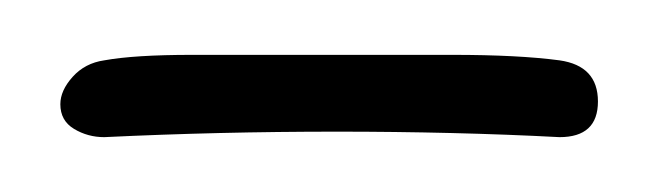

<svg xmlns="http://www.w3.org/2000/svg" viewBox="-20 -475 238 70"><path d="M18 -425Q12 -425 7 -428Q2 -431 2 -437Q2 -442 6.5 -447Q11 -452 18 -453Q29 -455 50 -455Q71 -455 96 -455Q121 -455 145 -455Q169 -455 184 -453Q198 -451 198 -438Q198 -425 184 -425Q165 -426 144.5 -426.5Q124 -427 103 -427Q81 -427 60 -426.5Q39 -426 18 -425Z"/></svg>

Font: Oooh Baby
Style: Regular
Weight: 400
Designer: Robert E. Leuschke
Foundry: Robert E. Leuschke
Version: Version 1.011; ttfautohint (v1.8.3)